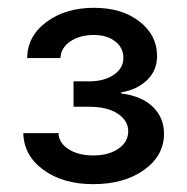

<svg xmlns="http://www.w3.org/2000/svg" viewBox="-20 -825 474 487"><path d="M216.3 -357.9Q140.1 -357.9 90.3 -394Q40.5 -430.2 39.1 -487.3H128.4Q129.4 -461.9 154.3 -446.3Q179.2 -430.7 216.3 -430.7Q255.4 -430.7 280.3 -447.8Q305.2 -464.8 305.2 -492.2Q305.2 -519.5 278.3 -536.9Q251.5 -554.2 206.5 -554.2H166.5V-618.7H206.5Q244.1 -618.7 268.6 -635.3Q293 -651.9 293 -678.2Q293 -703.6 272.2 -720Q251.5 -736.3 217.8 -736.3Q182.6 -736.3 158.4 -720Q134.3 -703.6 133.3 -677.7H48.8Q49.8 -733.9 98.1 -769.5Q146.5 -805.2 218.3 -805.2Q289.1 -805.2 333.7 -770.5Q378.4 -735.8 378.4 -683.1Q378.4 -646 352.8 -621.6Q327.1 -597.2 287.6 -590.8V-587.9Q339.4 -581.5 367.7 -554Q396 -526.4 396 -485.8Q396 -430.2 345.5 -394Q294.9 -357.9 216.3 -357.9Z"/></svg>

Font: Interop Med
Style: Regular
Weight: 500
Designer: Rasmus Andersson, Google, Jang Haemin
Foundry: jhaemin
Version: Version 1.007